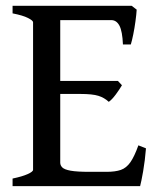

<svg xmlns="http://www.w3.org/2000/svg" viewBox="-20 -635 546 655"><path d="M446.3 -602.1Q445.3 -585.4 442.1 -562.3Q439 -539.1 434.6 -517.6Q430.2 -496.1 426.3 -483.4H399.4Q397.5 -528.3 387.5 -547.4Q377.4 -566.4 359.4 -566.4H160.2L174.3 -615.2H429.2ZM396 -344.2Q388.2 -330.6 375 -312.7Q361.8 -294.9 351.1 -287.6Q335.9 -301.8 315.7 -308.1Q295.4 -314.5 254.4 -314.5H153.3L164.1 -358.9H382.3ZM478 -128.9Q474.6 -86.9 468.3 -50.5Q461.9 -14.2 458 0H22.9V-25.9Q55.7 -32.7 74.2 -41Q92.8 -49.3 92.8 -55.7V-559.1Q92.8 -564.9 75.4 -573.7Q58.1 -582.5 22.9 -589.4V-615.2H174.3H256.3V-589.4Q223.6 -582.5 204.6 -579.6Q185.5 -576.7 185.5 -569.8V-80.1Q185.5 -70.8 192.6 -63.7Q199.7 -56.6 220.9 -52.7Q242.2 -48.8 285.2 -48.8H343.3Q373.5 -48.8 392.3 -55.4Q411.1 -62 424.8 -81.5Q438.5 -101.1 452.1 -139.2Z"/></svg>

Font: Gentium Book Plus
Style: Regular
Weight: 400
Designer: Victor Gaultney, Annie Olsen, Iska Routamaa, Becca Hirsbrunner
Foundry: SIL International
Version: Version 6.101